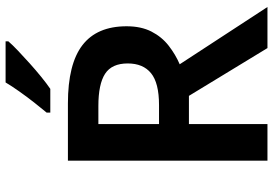

<svg xmlns="http://www.w3.org/2000/svg" viewBox="-165 -812 977 687"><g transform="rotate(-90 323.5 -468.5)"><path d="M297 -714Q438 -714 505.5 -662Q573 -610 573 -504Q573 -452 554 -415Q535 -378 503.5 -353.5Q472 -329 437 -314L642 0H495L324 -281H223V0H92V-714ZM288 -605H223V-388H291Q370 -388 405 -416.5Q440 -445 440 -500Q440 -557 403 -581Q366 -605 288 -605ZM519 -927Q507 -913 486 -893Q465 -873 440.5 -851Q416 -829 392 -809.5Q368 -790 349 -777H264V-790Q280 -809 300 -834.5Q320 -860 339.5 -887.5Q359 -915 372 -937H519Z"/></g></svg>

Font: Noto Sans Sora Sompeng SemiBold
Style: Regular
Weight: 600
Version: Version 2.101